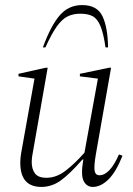

<svg xmlns="http://www.w3.org/2000/svg" viewBox="-20 -727 525 757"><path d="M143 10Q60 10 60 -85Q60 -108 66 -138L116 -417L53 -426V-436L160 -460H168L110 -129Q105 -106 105 -89Q105 -60 118 -43Q131 -26 163 -26Q203 -26 240 -55Q277 -84 313 -125L366 -417L295 -426V-436L410 -460H418L358 -119Q350 -72 353 -54Q356 -36 372 -36Q413 -36 449 -118L463 -113Q437 -48 407 -19Q377 10 346 10Q322 10 310 -13Q298 -36 308 -95L309 -98H305Q254 -40 219 -15Q184 10 143 10ZM149 -540Q180 -625 215 -666Q250 -707 304 -707Q363 -707 384 -663Q405 -619 406 -540H396Q388 -596 376 -624.5Q364 -653 345.5 -663Q327 -673 297 -673Q268 -673 246 -662Q224 -651 203.5 -622Q183 -593 159 -540Z"/></svg>

Font: Spectral ExtraLight
Style: Italic
Weight: 275
Italic angle: -10°
Designer: Jean-Baptiste Levee
Foundry: Production Type
Version: Version 2.001